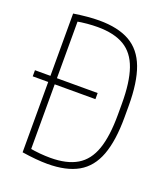

<svg xmlns="http://www.w3.org/2000/svg" viewBox="-137 -837 825 944"><g transform="rotate(20 275.0 -365.0)"><path d="M6 -370V-402H334V-370ZM220 10Q164 10 87 -2V-728Q164 -740 220 -740Q319 -740 380.5 -705Q442 -670 470.5 -594Q499 -518 499 -395V-335Q499 -213 470.5 -136.5Q442 -60 380.5 -25Q319 10 220 10ZM108 -34Q141 -28 169.5 -25.5Q198 -23 224 -23Q310 -23 363 -54.5Q416 -86 440 -155Q464 -224 464 -336V-394Q464 -506 440 -575Q416 -644 363 -675.5Q310 -707 224 -707Q198 -707 169.5 -704.5Q141 -702 108 -696L121 -711V-19Z"/></g></svg>

Font: M PLUS Code Latin SemiExpanded ExtraLight
Style: Regular
Weight: 250
Width: 6
Designer: Coji Morishita
Foundry: UNDERFOREST DESIGN
Version: Version 1.002; ttfautohint (v1.8.3)